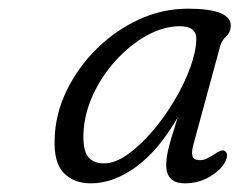

<svg xmlns="http://www.w3.org/2000/svg" viewBox="-20 -732 553 443"><path d="M426.5 -399.5Q421.5 -382 424 -372.2Q426.5 -362.5 441 -362.5Q450 -362.5 458 -366.5Q466 -370.5 475 -376.5Q491.5 -388 498 -384Q509 -378 499.5 -358.5Q490 -340 464.2 -324.5Q438.5 -309 406.5 -309Q363.5 -309 363.5 -351.5Q363.5 -367 368.5 -388.2Q373.5 -409.5 390 -461Q346 -385 294 -347Q242 -309 189.5 -309Q150.5 -309 127.2 -332.8Q104 -356.5 106 -411Q107.5 -468 133.2 -521.8Q159 -575.5 202.2 -618.5Q245.5 -661.5 300 -686.8Q354.5 -712 413.5 -712Q514.5 -712 512.5 -671Q511.5 -656.5 501.5 -647.5Q491.5 -638.5 488 -625.5ZM172.5 -422.5Q171.5 -384 183.8 -369.5Q196 -355 220 -355Q245 -355 273.5 -375Q302 -395 330 -427.2Q358 -459.5 381 -497.8Q404 -536 418 -573.5Q432 -611 433 -640.5Q434 -671.5 395 -671.5Q357.5 -671.5 319 -650.2Q280.5 -629 247.8 -593.2Q215 -557.5 194.5 -513Q174 -468.5 172.5 -422.5Z"/></svg>

Font: Fraunces 9pt S100 Light
Style: Italic
Weight: 300
Italic angle: -16°
Version: Version 1.000; ttfautohint (v1.8.3)